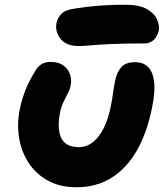

<svg xmlns="http://www.w3.org/2000/svg" viewBox="-20 -779 695 809"><path d="M303 10Q233 10 182 -18Q131 -46 100.5 -93Q70 -140 60.5 -198Q51 -256 63 -317Q72 -361 87.5 -400Q103 -439 128 -479Q137 -496 152.5 -507Q168 -518 194 -518Q239 -518 262.5 -488.5Q286 -459 277 -415Q275 -404 269 -392Q263 -380 256 -366.5Q249 -353 242.5 -337.5Q236 -322 233 -305Q227 -274 227.5 -247.5Q228 -221 236.5 -201Q245 -181 263.5 -170Q282 -159 312 -159Q345 -159 371.5 -180Q398 -201 417.5 -240Q437 -279 447 -332Q452 -357 454.5 -375Q457 -393 459.5 -408Q462 -423 465 -439Q473 -476 491.5 -496.5Q510 -517 550 -517Q582 -517 602.5 -498Q623 -479 629 -437.5Q635 -396 621 -327Q599 -217 555 -142Q511 -67 447.5 -28.5Q384 10 303 10ZM313 -585Q258 -585 234.5 -616Q211 -647 218 -682Q222 -702 238 -720Q254 -738 302 -744Q342 -750 374.5 -753Q407 -756 439 -757.5Q471 -759 509 -759Q568 -759 599.5 -740.5Q631 -722 642 -696.5Q653 -671 649 -650Q643 -625 627.5 -610.5Q612 -596 589 -596Q503 -596 449 -593.5Q395 -591 363.5 -588Q332 -585 313 -585Z"/></svg>

Font: Shantell Sans ExtraBold
Style: Italic
Weight: 800
Italic angle: -11°
Designer: Stephen Nixon, Anya Danilova, Shantell Martin
Foundry: Arrow Type
Version: Version 1.011;[c5ecc13dd]